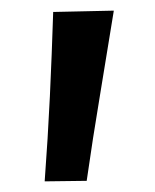

<svg xmlns="http://www.w3.org/2000/svg" viewBox="-20 -709 292 361"><path d="M64 -368Q70 -448.5 73.8 -528Q77.5 -607.5 80 -686.5L194 -689Q181 -610 168 -530Q154.5 -449.5 143 -369Z"/></svg>

Font: Heraclito Medium
Style: Regular
Weight: 500
Designer: Kostas Bartsokas (font) & Cristiano Sobral (main changes)
Foundry: Kostas Bartsokas (font) & Cristiano Sobral (main changes)
Version: Version 1.00;July 8, 2020;FontCreator 13.0.0.2655 64-bit